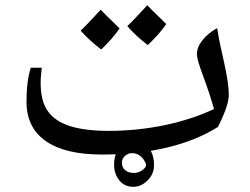

<svg xmlns="http://www.w3.org/2000/svg" viewBox="-20 -577 948 729"><path d="M367.7 9.8Q226.6 9.8 153.6 -41.5Q80.6 -92.8 80.6 -190.9Q80.6 -268.1 96.7 -319.8H138.7Q137.7 -314.5 136 -295.7Q134.3 -276.9 134.3 -262.2Q134.3 -193.4 161.6 -154.8Q189 -116.2 246.1 -98.1Q303.2 -80.1 392.6 -80.1Q501 -80.1 605 -101.8Q709 -123.5 792.5 -163.1Q778.3 -215.3 750 -292Q727.5 -352.5 727.5 -371.1Q727.5 -397.9 749 -424.8Q770.5 -451.7 804.7 -470.2Q809.6 -436 817.1 -402.1Q824.7 -368.2 831.8 -335.4Q838.9 -302.7 843.8 -272.2Q848.6 -241.7 848.6 -214.8Q848.6 -177.2 807.6 -95.2Q726.1 -43.5 614.3 -16.8Q502.4 9.8 367.7 9.8ZM434.1 -469.2Q407.2 -429.7 364.3 -389.2Q315.9 -426.3 286.1 -460.9Q309.1 -481.9 362.3 -540Q372.6 -528.8 434.1 -469.2ZM611.3 -485.8Q585 -447.3 541 -405.8Q495.1 -440.9 463.4 -478Q483.9 -496.6 539.1 -557.1Q549.8 -545.4 611.3 -485.8ZM485.8 132.3Q452.6 132.3 432.9 107.7Q413.1 83 413.1 48.3Q413.1 20 423.8 -1.7Q434.6 -23.4 452.4 -35.6Q470.2 -47.9 487.8 -47.9Q506.3 -47.9 524.7 -35.4Q543 -22.9 554 -1.2Q564.9 20.5 564.9 49.3Q564.9 83.5 540.5 107.9Q516.1 132.3 485.8 132.3ZM534.7 49.3Q534.7 43 527.1 31.2Q519.5 19.5 508.1 12Q496.6 4.4 480 4.4Q466.3 4.4 454.6 14.9Q442.9 25.4 442.9 40.5Q442.9 58.1 454.8 68.8Q466.8 79.6 488.8 79.6Q505.9 79.6 520.3 69.1Q534.7 58.6 534.7 49.3Z"/></svg>

Font: Sahl Naskh
Style: Regular
Weight: 400
Designer: Pascal Zoghbi
Version: Version 1.001